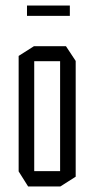

<svg xmlns="http://www.w3.org/2000/svg" viewBox="-20 -670 338 690"><path d="M103 -450V-504H217L252 -451V-450ZM81 0 47 -54V-55H196V0ZM47 -55V-469L102 -504H103V-55ZM196 0V-450H252V-35L197 0ZM77 -613V-650H231V-613Z"/></svg>

Font: Foldit Light
Style: Regular
Weight: 300
Version: Version 1.003